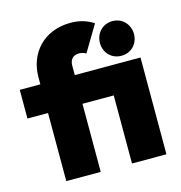

<svg xmlns="http://www.w3.org/2000/svg" viewBox="-109 -839 884 937"><g transform="rotate(-15 333.0 -370.5)"><path d="M111 -525V-489H7V-344H111V0H285V-344H443V0H617V-489H285V-537C285 -566 301 -586 331 -586C344 -586 355 -583 367 -576L446 -708C409 -731 373 -741 331 -741C193 -741 111 -644 111 -525ZM444 -608C444 -559 480 -521 530 -521C580 -521 616 -559 616 -608C616 -657 580 -696 530 -696C480 -696 444 -657 444 -608Z"/></g></svg>

Font: MV Cash ExtraBold
Style: Regular
Weight: 800
Designer: Rodrigo Fuenzalida
Foundry: fragTYPE
Version: Version 1.100;Glyphs 3.1.2 (3151)